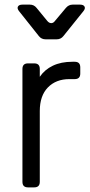

<svg xmlns="http://www.w3.org/2000/svg" viewBox="-20 -810 387 830"><path d="M101 0Q77 0 77 -24V-512Q77 -536 101 -536H128Q152 -536 152 -512V-478Q173 -509 208.5 -526Q244 -543 293 -543H303Q327 -543 327 -519V-492Q327 -468 303 -468H280Q222 -468 187 -432Q152 -396 152 -330V-24Q152 0 128 0ZM177 -640Q159 -640 148 -654L63 -761Q53 -773 57.5 -781.5Q62 -790 77 -790H109Q127 -790 138 -776L184 -720Q192 -710 201.5 -710Q211 -710 218 -720L265 -776Q277 -790 294 -790H326Q341 -790 345.5 -781.5Q350 -773 340 -761L254 -654Q243 -640 225 -640Z"/></svg>

Font: Pitagon Sans Text
Style: Regular
Weight: 400
Designer: Travis Tran
Foundry: Pitagon
Version: Version 1.001; ttfautohint (v1.8.4.7-5d5b);gftools[0.9.26]